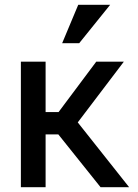

<svg xmlns="http://www.w3.org/2000/svg" viewBox="-20 -780 576 800"><path d="M67 0V-523H170V-313H224L381 -523H496L304 -270L518 0H399L223 -220H170V0ZM310 -600H239L306 -760H439Z"/></svg>

Font: Rising Sun Medium
Style: Regular
Weight: 500
Designer: Matt McInerney, Pablo Impallari, Rodrigo Fuenzalida (Raleway font), Stephen Hutchings (Greek), Cristiano Sobral (main ch
Foundry: The Rising Sun Project Authors
Version: Version 4.327; ttfautohint (v1.8.4.7-5d5b-dirty)